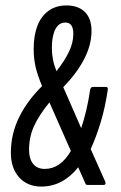

<svg xmlns="http://www.w3.org/2000/svg" viewBox="-20 -681 444 707"><path d="M132 6Q81 6 50.5 -28Q20 -62 20 -118Q20 -187 50 -248.5Q80 -310 135 -364Q118 -404 111 -435Q104 -466 104 -500Q104 -550 117.5 -585.5Q131 -621 158.5 -641Q186 -661 225 -661Q268 -661 292.5 -637Q317 -613 317 -567Q317 -517 291 -465.5Q265 -414 213 -360L279 -209Q289 -239 297.5 -274.5Q306 -310 312 -351Q314 -361 323 -361H370Q378 -361 377 -351Q367 -284 350.5 -230Q334 -176 314 -132L368 -11Q369 -7 368 -3.5Q367 0 361 0H303Q297 0 295 -4L268 -65Q240 -30 206 -12Q172 6 132 6ZM145 -59Q202 -59 241 -125L162 -304Q123 -256 105 -216Q87 -176 87 -130Q87 -96 102 -77.5Q117 -59 145 -59ZM188 -419Q218 -457 234 -490.5Q250 -524 250 -556Q250 -598 221 -598Q204 -598 193 -586.5Q182 -575 176.5 -553.5Q171 -532 171 -505Q171 -483 175 -462Q179 -441 188 -419Z"/></svg>

Font: Sofia Sans Extra Condensed Medium
Style: Italic
Weight: 500
Italic angle: -9°
Version: Version 4.100